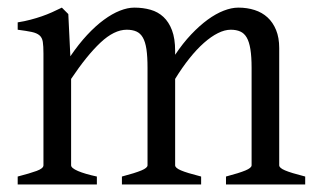

<svg xmlns="http://www.w3.org/2000/svg" viewBox="-20 -489 843 509"><path d="M579.1 0V-21Q614.3 -30.3 630.6 -37.1Q647 -43.9 647 -50.8V-309.1Q647 -338.9 643.8 -358.6Q640.6 -378.4 634 -389.6Q627.4 -400.9 616.9 -405.5Q606.4 -410.2 591.8 -410.2Q575.7 -410.2 557.6 -401.1Q539.6 -392.1 520.5 -375.2Q501.5 -358.4 482.2 -334.2Q462.9 -310.1 444.3 -279.8V-50.8Q444.3 -43.9 459.5 -37.4Q474.6 -30.8 513.2 -21V0H303.2V-21Q338.4 -30.3 354.7 -37.1Q371.1 -43.9 371.1 -50.8V-309.1Q371.1 -338.9 368.2 -358.6Q365.2 -378.4 358.6 -389.6Q352.1 -400.9 341.6 -405.5Q331.1 -410.2 315.9 -410.2Q282.7 -410.2 246.3 -376Q210 -341.8 168.5 -279.8V-50.8Q168.5 -43.5 186.8 -35.6Q205.1 -27.8 236.8 -21V0H26.9V-21Q59.1 -29.3 77.1 -35.9Q95.2 -42.5 95.2 -50.8V-347.2Q95.2 -366.7 93.5 -377.9Q91.8 -389.2 84.7 -395.3Q77.6 -401.4 64 -404.3Q50.3 -407.2 26.9 -410.2V-429.7Q45.4 -432.6 61 -436.8Q76.7 -440.9 90.8 -445.8Q105 -450.7 117.9 -456.5Q130.9 -462.4 144 -468.8L161.1 -451.7L166.5 -339.8Q188.5 -372.1 210.9 -396.2Q233.4 -420.4 255.4 -436.5Q277.3 -452.6 297.9 -460.7Q318.4 -468.8 335.9 -468.8Q359.4 -468.8 379.2 -463.1Q398.9 -457.5 413.3 -444.1Q427.7 -430.7 436 -408.7Q444.3 -386.7 444.3 -354V-343.8Q464.8 -374.5 486.8 -397.7Q508.8 -420.9 530.5 -436.8Q552.2 -452.6 573 -460.7Q593.8 -468.8 611.8 -468.8Q635.3 -468.8 655 -462.4Q674.8 -456.1 689.2 -442.9Q703.6 -429.7 711.9 -409.4Q720.2 -389.2 720.2 -361.8V-50.8Q720.2 -43.9 735.4 -37.4Q750.5 -30.8 789.1 -21V0Z"/></svg>

Font: Noto Serif Devanagari
Style: Regular
Weight: 400
Designer: Monotype Design Team
Foundry: Monotype Imaging Inc.
Version: Version 1.01